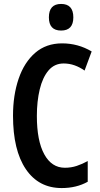

<svg xmlns="http://www.w3.org/2000/svg" viewBox="-20 -944 509 974"><path d="M303 -622Q256 -622 226 -586.5Q196 -551 181.5 -490.5Q167 -430 167 -356Q167 -230 204.5 -161.5Q242 -93 309 -93Q341 -93 369.5 -102.5Q398 -112 425 -127V-22Q368 10 293 10Q176 10 111 -86Q46 -182 46 -357Q46 -461 74.5 -544.5Q103 -628 158.5 -676Q214 -724 295 -724Q376 -724 445 -683L409 -586Q385 -603 358.5 -612.5Q332 -622 303 -622ZM290 -924Q352 -924 352 -856Q352 -789 290 -789Q228 -789 228 -856Q228 -924 290 -924Z"/></svg>

Font: Noto Sans Devanagari UI ExtraCondensed SemiBold
Style: Regular
Weight: 600
Width: 2
Designer: Jelle Bosma - Monotype Design Team
Foundry: Monotype Imaging Inc.
Version: Version 2.004; ttfautohint (v1.8.4.7-5d5b)